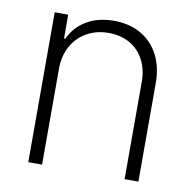

<svg xmlns="http://www.w3.org/2000/svg" viewBox="-66 -603 673 669"><g transform="rotate(10 271.0 -268.5)"><path d="M125 0H76.2V-530.3H124V-446.3H128.9Q147.5 -488.3 188.2 -512.7Q229 -537.1 285.2 -537.1Q338.9 -537.1 379.6 -514.4Q420.4 -491.7 443.1 -449Q465.8 -406.2 465.8 -347.7V0H417V-344.7Q417 -388.7 399.2 -422.1Q381.3 -455.6 349.1 -473.9Q316.9 -492.2 274.4 -492.2Q231.4 -492.2 197.5 -473.1Q163.6 -454.1 144.3 -419.4Q125 -384.8 125 -339.8Z"/></g></svg>

Font: Pretendard GOV ExtraLight
Style: Regular
Weight: 200
Designer: Base glyphs from Inter by Rasmus Andersson; Hangeul glyphs from Noto Sans CJK(Source Han Sans) by Jang Soo-young and Kan
Foundry: Kil Hyung-jin
Version: Version 1.309